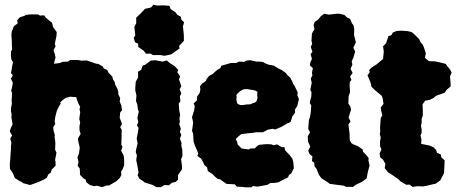

<svg xmlns="http://www.w3.org/2000/svg" viewBox="-20 -781 1970 826"><path d="M44 -15 39 -27 33 -40 23 -54 22 -75 24 -94 25 -112 26 -126 27 -137V-152L29 -167L24 -184L32 -199L22 -215L26 -229L34 -246L32 -260L29 -276L30 -289L27 -304L28 -320L31 -334L30 -354L31 -361L32 -382L28 -390L33 -410L35 -426L27 -442L35 -457L27 -467L30 -480L32 -495L36 -513L29 -525L27 -538V-559L32 -568L31 -589V-602L29 -632L31 -646L37 -661L40 -669L56 -680L54 -694L66 -707L86 -713L91 -717L111 -719H144L152 -714L170 -715L177 -705L196 -689L204 -683L208 -665L219 -650L224 -643L223 -627L216 -593L219 -581L210 -565L216 -548L219 -533L215 -520L212 -507L223 -508L238 -510L249 -515L272 -516L282 -523H315L329 -520L353 -521L368 -516L394 -507L403 -506L422 -495L426 -487L441 -480L447 -468L463 -452L466 -440L474 -427L475 -418L485 -399L489 -385V-375L497 -359L495 -344L502 -327L505 -307L497 -297L495 -274L505 -248L497 -234L504 -222L503 -206V-192L502 -158L507 -149L501 -133L512 -112L514 -97V-70L508 -54L501 -43L502 -28L495 -15L480 -1L468 6L449 17H439L419 24L397 18L384 20L367 15L352 4L348 -9L340 -13L324 -29V-43L323 -56L314 -68L318 -84L313 -104L320 -121L323 -145L321 -155L316 -177L315 -185L327 -205L322 -220V-239L325 -254L321 -269L325 -298L322 -311L325 -321L317 -336L311 -352L308 -363L283 -365L263 -360L249 -350L239 -340L241 -335L232 -320L224 -303L218 -279L215 -260L218 -248L209 -234L210 -221L216 -200L215 -190L218 -171V-158L217 -137L223 -124L217 -93L219 -84V-68L203 -52L198 -38L188 -31L181 -16L166 -7L159 -4L143 3L124 10L109 15L91 10L79 7L74 2L63 -3Z M638 -544 629 -550H608L598 -563L575 -579L574 -593L561 -599L555 -619L562 -628L558 -666L566 -681V-705L585 -723L604 -743L630 -749L640 -761L655 -757L684 -758L709 -756L714 -742L735 -728L743 -717L758 -709L760 -697L772 -685L767 -668L771 -629V-605L751 -584L752 -572L733 -559L716 -547L688 -541L670 -544ZM673 24H652L638 15L602 4L594 -3L580 -12L572 -27L576 -39L571 -69L566 -92L569 -113L564 -127L567 -144L572 -164L568 -185L574 -216L576 -231L569 -242L575 -255L571 -273L577 -301L573 -311L571 -331L565 -346L567 -370L562 -392V-403L564 -430L574 -447V-473L587 -480L594 -499L604 -502L628 -520L647 -522L679 -516L698 -521L710 -510L731 -497L747 -480L743 -470L755 -452L750 -440L760 -410L753 -397L760 -379L754 -367L756 -345L749 -335L751 -307L755 -287L752 -272L754 -257L751 -247L758 -228L754 -213L760 -201L754 -184L761 -166L760 -154L764 -138L765 -110L759 -96L763 -67V-53L746 -28V-8L735 2L720 5L707 16L687 15Z M1036 25 1022 23 999 22 990 12 972 11 954 10 939 -1 926 -10 917 -11 906 -20 893 -33 874 -45 871 -61 860 -70 854 -83 845 -99 829 -110 833 -121 828 -133 820 -151 813 -171 812 -183 811 -205 806 -219 808 -231 811 -254 806 -277 811 -293 815 -305 818 -325 813 -336 827 -349 828 -366 839 -381 842 -396 840 -409 848 -420 866 -433 869 -441 879 -454 895 -463 913 -479 928 -488 932 -498 949 -503 973 -510H996L1009 -516L1032 -515L1038 -520L1056 -522L1083 -516H1098L1112 -514L1122 -508L1135 -503L1157 -499L1177 -487L1191 -480L1210 -467L1216 -458L1228 -448L1236 -433L1242 -419L1248 -410L1261 -383L1259 -372L1266 -354L1263 -343L1259 -325L1249 -310V-295L1238 -281L1230 -256L1216 -250L1190 -235L1164 -224L1152 -227L1132 -223L1111 -212H1094H1082L1064 -209L1051 -208L1018 -204L1008 -196L994 -183L1000 -171L1003 -158L1009 -153L1018 -143L1027 -141L1051 -138L1056 -142L1077 -143L1085 -152L1095 -158L1126 -161L1148 -160L1157 -156L1172 -160L1192 -148H1204L1206 -135L1226 -114L1238 -98L1242 -83L1244 -57L1233 -35L1224 -29L1219 -18L1195 -6L1179 3L1160 6H1144L1130 14L1105 19L1086 22L1068 19L1062 25ZM1015 -329H1023L1031 -330L1037 -331L1044 -332H1055L1063 -335L1070 -338L1077 -340L1083 -345L1086 -353L1088 -362L1086 -372L1087 -379L1088 -385L1083 -389L1076 -392L1067 -394L1058 -395L1049 -397L1041 -398L1029 -397L1022 -394L1013 -389L1008 -384L1002 -379L997 -372L998 -363L997 -354L998 -345L1000 -337L1006 -332Z M1468 23 1460 18 1429 14 1399 10 1385 0 1372 -8 1362 -15 1352 -29 1342 -54 1333 -66 1332 -81 1322 -88 1324 -108 1311 -119 1306 -133 1315 -150 1305 -172 1304 -195 1314 -212 1306 -226 1309 -265 1314 -279 1317 -299 1319 -327 1313 -337 1315 -351 1319 -364 1320 -385 1315 -394 1321 -424 1317 -443 1324 -457 1322 -468 1326 -488 1313 -500 1315 -512 1322 -528 1316 -548 1324 -558 1317 -579 1323 -593 1320 -606 1322 -637 1333 -656 1329 -673 1334 -687 1349 -697 1360 -711 1375 -722 1394 -718 1429 -722H1439L1461 -717L1474 -705L1486 -700L1494 -681L1501 -672L1504 -654L1503 -631L1511 -599L1500 -575L1508 -559L1500 -532L1493 -518L1496 -503L1488 -485L1497 -467L1486 -452L1492 -437L1485 -429L1484 -414L1486 -385L1480 -368L1479 -349V-335L1488 -321L1490 -308L1483 -287L1480 -275L1488 -258L1479 -246L1482 -221L1484 -205V-193L1485 -177L1492 -165L1502 -159L1516 -154L1523 -150L1540 -138L1542 -128L1555 -115L1566 -101L1565 -91L1570 -69L1563 -43L1557 -13L1536 2L1512 13L1499 23Z M1755 23 1742 13 1728 14 1704 0 1697 -7 1690 -13 1665 -30 1649 -40 1635 -58 1638 -76 1628 -94 1616 -104 1613 -121 1621 -138 1615 -152V-172L1618 -190L1614 -202L1616 -218L1615 -229L1617 -260L1618 -274L1625 -285L1620 -304L1618 -319L1630 -334L1626 -359L1622 -369L1592 -394L1578 -408L1576 -419L1572 -431L1561 -457L1571 -471L1568 -479L1578 -490L1600 -504L1613 -515L1628 -527L1631 -559L1628 -582L1641 -595L1651 -626L1663 -629L1670 -641L1687 -648L1708 -649L1734 -647L1751 -643L1763 -633L1783 -613L1789 -600L1797 -591L1803 -579L1812 -552L1808 -532L1825 -518L1852 -517L1879 -511L1898 -506L1903 -498L1917 -481L1923 -468L1916 -453L1918 -427L1919 -410L1901 -394L1893 -382L1879 -377L1856 -369L1846 -360L1830 -352L1821 -350L1809 -348L1798 -332L1799 -302V-284L1794 -269V-254L1791 -239L1794 -225V-210L1789 -198L1793 -181L1792 -162L1828 -155L1844 -148L1856 -136L1860 -124L1877 -116L1878 -105L1893 -91L1891 -51L1890 -36L1874 -5L1853 10L1845 11L1821 17L1801 21L1777 20Z"/></svg>

Font: Winky Rough ExtraBold
Style: Regular
Weight: 800
Designer: Simon Atzbach
Foundry: typofactur
Version: Version 1.206; ttfautohint (v1.8.4.7-5d5b)